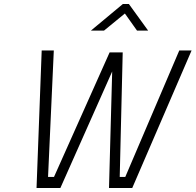

<svg xmlns="http://www.w3.org/2000/svg" viewBox="-20 -947 985 967"><path d="M164 0H284L545 -587L529 0H646L945 -693H883L611 -56H583L598 -683H532L252 -56H222L251 -693H190ZM504 -793 609 -879 670 -793H726L629 -927H599L438 -793Z"/></svg>

Font: RazerF5 Light
Style: Italic
Weight: 300
Foundry: Razer Inc.
Version: Version 2